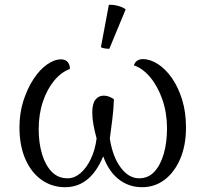

<svg xmlns="http://www.w3.org/2000/svg" viewBox="-20 -766 863 799"><path d="M575 -520Q605 -520 637 -499.5Q669 -479 695.5 -441Q722 -403 738 -351Q754 -299 754 -235Q754 -161 730 -105Q706 -49 665 -18Q624 13 571 13Q513 13 469.5 -23.5Q426 -60 404 -132H416Q389 -59 348 -23Q307 13 251 13Q196 13 153 -17.5Q110 -48 85.5 -104Q61 -160 61 -236Q61 -296 77.5 -347Q94 -398 119.5 -437Q145 -476 175.5 -497.5Q206 -519 234 -519Q252 -519 261.5 -508Q271 -497 271 -479Q235 -466 205.5 -430.5Q176 -395 158.5 -343Q141 -291 141 -228Q141 -171 155 -124.5Q169 -78 195.5 -51Q222 -24 261 -24Q290 -24 315 -45.5Q340 -67 358 -104.5Q376 -142 382 -190Q374 -219 369 -246Q364 -273 364 -299Q364 -334 377 -351Q390 -368 412 -368Q423 -368 433.5 -364Q444 -360 454 -353Q453 -313 447.5 -270.5Q442 -228 437 -189Q449 -113 482.5 -68.5Q516 -24 559 -24Q597 -24 622.5 -51.5Q648 -79 661.5 -126Q675 -173 675 -232Q675 -296 656 -351Q637 -406 605.5 -444Q574 -482 537 -494Q546 -520 575 -520ZM435 -563Q427 -563 416 -564.5Q405 -566 400 -570L433 -746Q451 -747 471.5 -741.5Q492 -736 503 -727Z"/></svg>

Font: Arima Thin
Style: Regular
Weight: 400
Version: Version 1.100